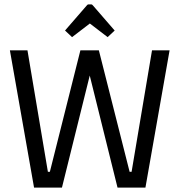

<svg xmlns="http://www.w3.org/2000/svg" viewBox="-20 -854 817 874"><path d="M25 -625H105L198 -72H207L346 -625H417L262 0H135ZM752 -625 642 0H515L360 -625H430L570 -72H579L672 -625ZM308 -685 276 -715 374 -828Q378 -834 383 -834H395Q400 -834 404 -828L502 -715L470 -685L389 -747Z"/></svg>

Font: Changa Light
Style: Regular
Weight: 300
Designer: Eduardo Rodriguez Tunni
Foundry: Eduardo Rodriguez Tunni
Version: Version 3.002; ttfautohint (v1.8.2)